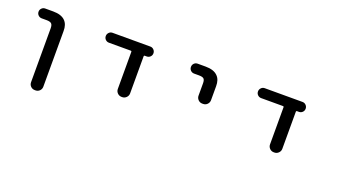

<svg xmlns="http://www.w3.org/2000/svg" viewBox="-63 -1065 3125 1778"><g transform="rotate(20 1500.0 -176.0)"><path d="M315.4 197.3Q291 197.3 274.4 180.7Q257.8 164.1 257.8 139.6V-391.6Q257.8 -423.8 244.6 -436.5Q231.4 -449.2 196.3 -449.2H148.4Q127.9 -449.2 113.8 -463.4Q99.6 -477.5 99.6 -497.6Q99.6 -517.6 113.8 -531.7Q127.9 -545.9 148.4 -545.9H226.6Q306.6 -545.9 344.7 -507.8Q379.9 -472.7 378.9 -407.2V139.6Q378.9 164.1 362.3 180.7Q345.7 197.3 321.3 197.3Z M1091.8 -18.6Q1067.4 -18.6 1050.8 -35.6Q1034.2 -52.7 1034.2 -76.2V-442.4Q1034.2 -450.2 1026.4 -450.2H810.5Q790 -450.2 775.9 -464.4Q761.7 -478.5 761.7 -498.5Q761.7 -518.6 775.9 -533.2Q790 -547.9 810.5 -547.9H1182.6Q1203.1 -547.9 1217.3 -533.2Q1231.4 -518.6 1231.4 -498.5Q1231.4 -478.5 1217.3 -464.4Q1203.1 -450.2 1182.6 -450.2H1163.1Q1155.3 -450.2 1155.3 -442.4V-76.2Q1155.3 -52.7 1138.2 -35.6Q1121.1 -18.6 1097.7 -18.6Z M1815.4 -215.8Q1791 -215.8 1774.4 -232.9Q1757.8 -250 1757.8 -273.4V-394.5Q1757.8 -427.7 1745.1 -439.5Q1732.4 -451.2 1697.3 -451.2H1649.4Q1628.9 -451.2 1614.7 -465.3Q1600.6 -479.5 1600.6 -500Q1600.6 -520.5 1614.7 -534.7Q1628.9 -548.8 1649.4 -548.8H1727.5Q1808.6 -548.8 1846.7 -509.8Q1881.8 -475.6 1880.9 -410.2V-273.4Q1880.9 -250 1864.3 -232.9Q1847.7 -215.8 1823.2 -215.8Z M2591.8 -18.6Q2567.4 -18.6 2550.8 -35.6Q2534.2 -52.7 2534.2 -76.2V-442.4Q2534.2 -450.2 2526.4 -450.2H2310.5Q2290 -450.2 2275.9 -464.4Q2261.7 -478.5 2261.7 -498.5Q2261.7 -518.6 2275.9 -533.2Q2290 -547.9 2310.5 -547.9H2682.6Q2703.1 -547.9 2717.3 -533.2Q2731.4 -518.6 2731.4 -498.5Q2731.4 -478.5 2717.3 -464.4Q2703.1 -450.2 2682.6 -450.2H2663.1Q2655.3 -450.2 2655.3 -442.4V-76.2Q2655.3 -52.7 2638.2 -35.6Q2621.1 -18.6 2597.7 -18.6Z"/></g></svg>

Font: Rounded Mgen+ 1mn medium
Style: Regular
Weight: 500
Designer: [Source Han Sans]
Ryoko NISHIZUKA  (kana & ideographs); Paul D. Hunt (Latin, Greek & Cyrillic); Wenlong ZHANG  (bopomofo
Version: Version 1.059.20150602